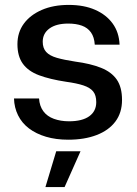

<svg xmlns="http://www.w3.org/2000/svg" viewBox="-20 -559 557 782"><path d="M258 10Q208 10 167.5 -2Q127 -14 98 -36Q69 -58 53.5 -89.5Q38 -121 37 -158H139Q141 -127 156.5 -106Q172 -85 199.5 -75Q227 -65 261 -65Q315 -65 343.5 -85.5Q372 -106 372 -143Q372 -171 359.5 -186.5Q347 -202 320 -211Q293 -220 249 -226Q183 -236 139 -252.5Q95 -269 73 -299.5Q51 -330 51 -379Q51 -427 77 -462.5Q103 -498 150 -518.5Q197 -539 260 -539Q322 -539 367.5 -519Q413 -499 439 -463Q465 -427 467 -377H366Q364 -408 350.5 -427Q337 -446 313.5 -454.5Q290 -463 258 -463Q209 -463 181.5 -443Q154 -423 154 -389Q154 -363 168 -347.5Q182 -332 211.5 -323.5Q241 -315 287 -308Q348 -300 391 -283Q434 -266 455.5 -235Q477 -204 477 -152Q477 -100 450 -64Q423 -28 373.5 -9Q324 10 258 10ZM165 203 209 57H308L243 203Z"/></svg>

Font: Mona Sans ExtraLight Medium
Style: Regular
Weight: 500
Version: Version 2.000